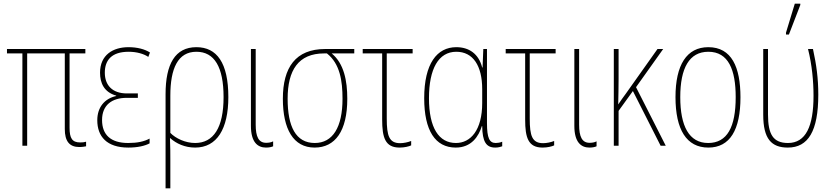

<svg xmlns="http://www.w3.org/2000/svg" viewBox="-20 -794 4543 1046"><path d="M412 7C430 7 443 4 449 3V-22C440 -19 430 -18 417 -18C373 -18 359 -41 359 -98V-503H445V-527H18V-503H102V0H128V-503H333V-91C333 -25 358 7 412 7Z M679 10C729 10 769 1 795 -13V-39C765 -23 729 -15 678 -15C583 -15 536 -60 536 -140C536 -222 590 -261 671 -261H731V-285H671C592 -285 551 -330 551 -398C551 -467 589 -512 681 -512C724 -512 763 -501 788 -484L797 -508C769 -526 728 -537 680 -537C596 -537 525 -495 525 -398C525 -341 547 -292 613 -273V-271C550 -257 510 -210 510 -139C510 -51 561 10 679 10Z M882 232H908V76C908 42 908 8 906 -41H908C940 -12 987 10 1043 10C1162 10 1224 -92 1224 -265C1224 -452 1161 -537 1050 -537C934 -537 882 -445 882 -281ZM1043 -15C990 -15 937 -40 908 -70V-273C908 -421 949 -512 1050 -512C1148 -512 1198 -429 1198 -265C1198 -98 1143 -15 1043 -15Z M1429 10C1447 10 1459 7 1468 3V-24C1457 -18 1443 -16 1430 -16C1389 -16 1373 -49 1373 -115V-527H1347V-108C1347 -20 1383 10 1429 10Z M1694 10C1806 10 1872 -80 1872 -256C1872 -354 1854 -448 1787 -503H1910V-527H1752C1590 -527 1521 -426 1521 -256C1521 -91 1578 10 1694 10ZM1695 -15C1591 -15 1547 -105 1547 -256C1547 -411 1605 -503 1746 -503H1761C1832 -447 1846 -354 1846 -256C1846 -101 1793 -15 1695 -15Z M2157 10C2183 10 2208 4 2220 -2V-26C2203 -19 2179 -14 2160 -14C2100 -14 2087 -54 2087 -148V-503H2228V-527H1956V-503H2062V-143C2062 -45 2078 10 2157 10Z M2463 10C2548 10 2588 -51 2605 -107H2607C2608 -23 2628 10 2678 10C2695 10 2708 6 2716 3V-22C2705 -17 2691 -15 2681 -15C2647 -15 2633 -40 2633 -124V-527H2613L2609 -426H2607C2588 -501 2535 -537 2466 -537C2361 -537 2291 -448 2291 -259C2291 -83 2351 10 2463 10ZM2464 -15C2371 -15 2317 -97 2317 -259C2317 -419 2369 -512 2466 -512C2557 -512 2607 -436 2607 -308V-233C2607 -85 2544 -15 2464 -15Z M2936 10C2962 10 2987 4 2999 -2V-26C2982 -19 2958 -14 2939 -14C2879 -14 2866 -54 2866 -148V-503H3007V-527H2735V-503H2841V-143C2841 -45 2857 10 2936 10Z M3191 10C3209 10 3221 7 3230 3V-24C3219 -18 3205 -16 3192 -16C3151 -16 3135 -49 3135 -115V-527H3109V-108C3109 -20 3145 10 3191 10Z M3593 -527H3562L3389 -283C3373 -262 3363 -247 3348 -225C3349 -273 3350 -319 3350 -363V-527H3324V0H3350V-190L3428 -298L3579 0H3607L3445 -319Z M4014 -264C4014 -428 3966 -537 3839 -537C3721 -537 3660 -440 3660 -265C3660 -88 3720 10 3839 10C3957 10 4014 -87 4014 -264ZM3686 -265C3686 -423 3735 -512 3839 -512C3949 -512 3988 -413 3988 -265C3988 -102 3942 -15 3838 -15C3734 -15 3686 -107 3686 -265Z M4262 -606H4278L4340 -767V-774H4310L4262 -616ZM4272 10C4383 10 4438 -80 4438 -278C4438 -367 4428 -440 4409 -527H4382C4404 -440 4412 -349 4412 -272C4412 -106 4370 -15 4273 -15C4192 -15 4164 -62 4164 -170V-527H4138V-169C4138 -37 4183 10 4272 10Z"/></svg>

Font: Noto Sans Condensed Thin
Style: Regular
Weight: 100
Width: 3
Designer: Monotype Design Team
Foundry: Monotype Imaging Inc.
Version: Version 2.013